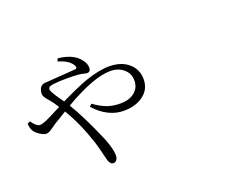

<svg xmlns="http://www.w3.org/2000/svg" viewBox="-119 -1019 1739 1328"><g transform="rotate(-20 750.0 -354.5)"><path d="M512.7 52.7Q489.3 52.7 478.5 16.6Q475.6 8.8 468.8 -22.5Q454.1 -84 442.4 -122.1Q388.7 -285.2 319.3 -397.5Q298.8 -385.7 258.8 -360.4Q243.2 -351.6 235.4 -346.7Q218.8 -335.9 195.3 -319.3Q165 -296.9 147.5 -296.9Q128.9 -296.9 101.1 -314.9Q73.2 -333 61.5 -352.5Q47.9 -377 47.9 -407.2L68.4 -416Q100.6 -369.1 126 -369.1Q149.4 -369.1 210 -399.4L292 -441.4Q270.5 -476.6 240.2 -512.7Q238.3 -515.6 232.4 -521.5Q217.8 -539.1 213.9 -548.8Q206.1 -566.4 211.9 -587.9Q217.8 -617.2 239.3 -627Q252 -632.8 281.2 -632.8Q289.1 -633.8 293 -633.8Q336.9 -637.7 417 -642.6Q470.7 -646.5 483.4 -647.5Q503.9 -648.4 494.1 -670.9Q469.7 -717.8 388.7 -740.2L397.5 -760.7Q500 -750 548.8 -696.3Q581.1 -659.2 581.1 -627Q581.1 -594.7 553.7 -594.7Q545.9 -594.7 528.3 -599.6Q507.8 -604.5 494.1 -605.5Q462.9 -608.4 409.2 -608.4Q350.6 -608.4 311.5 -603.5Q288.1 -600.6 280.3 -595.7Q270.5 -589.8 270.5 -576.2Q270.5 -560.5 316.4 -495.1Q331.1 -474.6 337.9 -464.8Q456.1 -523.4 535.2 -551.8Q635.7 -586.9 711.9 -586.9Q799.8 -586.9 853.5 -541Q907.2 -495.1 907.2 -422.9Q907.2 -346.7 846.7 -303.7Q791 -262.7 704.1 -262.7Q649.4 -262.7 596.7 -288.1Q538.1 -316.4 492.2 -370.1L509.8 -385.7Q559.6 -349.6 602.5 -334Q646.5 -318.4 701.2 -318.4Q764.6 -318.4 804.2 -350.1Q843.8 -381.8 843.8 -435.5Q843.8 -487.3 805.2 -520.5Q766.6 -553.7 708 -553.7Q585.9 -553.7 364.3 -424.8Q430.7 -316.4 513.7 -123Q546.9 -37.1 546.9 5.9Q546.9 26.4 537.6 39.6Q528.3 52.7 512.7 52.7Z"/></g></svg>

Font: Bpmf GenYo Min R
Style: R
Weight: 400
Foundry: But Ko
Version: Version 1.320